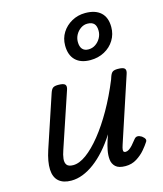

<svg xmlns="http://www.w3.org/2000/svg" viewBox="-127 -953 898 1061"><g transform="rotate(-15 322.5 -422.5)"><path d="M149 15Q103 15 77.5 -7.5Q52 -30 50 -74.5Q48 -119 69 -183L169 -483Q176 -503 185.5 -509Q195 -515 214 -515Q245 -515 253.5 -505.5Q262 -496 255 -476L149 -160Q140 -135 137.5 -113Q135 -91 144.5 -78Q154 -65 181 -65Q216 -65 257 -95Q298 -125 341.5 -179Q385 -233 427 -306.5Q469 -380 505 -468L510 -483Q517 -503 526.5 -509Q536 -515 555 -515Q586 -515 594.5 -505.5Q603 -496 596 -476L473 -103Q467 -85 466.5 -76Q466 -67 470 -64Q474 -61 479 -61Q489 -61 499 -67.5Q509 -74 520 -86Q531 -98 544 -115Q553 -127 564 -127Q575 -127 588 -119Q601 -109 604.5 -100.5Q608 -92 601 -83Q591 -67 571.5 -44Q552 -21 523.5 -3Q495 15 459 15Q420 15 402.5 -1.5Q385 -18 382.5 -43Q380 -68 385.5 -96Q391 -124 399 -148L410 -180Q380 -133 348 -97Q316 -61 282.5 -36Q249 -11 215.5 2Q182 15 149 15ZM423 -601Q368 -601 338 -630.5Q308 -660 308 -715Q308 -756 328.5 -788.5Q349 -821 384 -840.5Q419 -860 461 -860Q519 -860 550 -831.5Q581 -803 581 -748Q581 -707 560.5 -673.5Q540 -640 504 -620.5Q468 -601 423 -601ZM428 -661Q450 -661 468 -673Q486 -685 497 -704.5Q508 -724 508 -746Q508 -774 495.5 -787Q483 -800 457 -800Q437 -800 419.5 -788Q402 -776 391.5 -757Q381 -738 381 -716Q381 -689 393 -675Q405 -661 428 -661Z"/></g></svg>

Font: Playwrite US Trad
Style: Regular
Weight: 400
Designer: Veronika Burian, José Scaglione
Foundry: TypeTogether
Version: Version 1.002